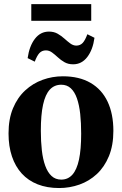

<svg xmlns="http://www.w3.org/2000/svg" viewBox="-20 -914 600 945"><path d="M22 -257Q22 -328.5 44 -381.2Q66 -434 104 -469Q142 -504 189.8 -521.2Q237.5 -538.5 289.5 -538.5Q370 -538.5 425.5 -506.2Q481 -474 509.5 -413.8Q538 -353.5 538 -270Q538 -198.5 516 -145.2Q494 -92 456.5 -57.2Q419 -22.5 371 -5.5Q323 11.5 271 11.5Q211.5 11.5 165.2 -6.8Q119 -25 87.2 -59.8Q55.5 -94.5 38.8 -144.2Q22 -194 22 -257ZM281.5 -30Q314.5 -30 336.2 -54.2Q358 -78.5 368.8 -128.5Q379.5 -178.5 379.5 -256Q379.5 -309 374.8 -353Q370 -397 358.8 -429.5Q347.5 -462 328.5 -479.5Q309.5 -497 281.5 -497Q247.5 -497 225.2 -473Q203 -449 192 -399Q181 -349 181 -270.5Q181 -217.5 186 -173.8Q191 -130 202.8 -97.8Q214.5 -65.5 233.8 -47.8Q253 -30 281.5 -30ZM116 -628Q124.5 -687.5 151.8 -723Q179 -758.5 221 -758.5Q245.5 -758.5 263.8 -748Q282 -737.5 297 -724Q312 -710.5 325.8 -700.2Q339.5 -690 355 -689.5Q374.5 -689.5 386.8 -702.5Q399 -715.5 410 -745.5L445 -728Q437 -669 409.5 -633.2Q382 -597.5 340 -597.5Q315.5 -597.5 297.5 -607.8Q279.5 -618 264.8 -631.8Q250 -645.5 236 -655.8Q222 -666 206 -666Q186.5 -666 174.2 -653Q162 -640 151 -610.5ZM429 -893.5V-811.5H134V-893.5Z"/></svg>

Font: Merriweather 96pt
Style: Bold
Weight: 700
Version: Version 2.100